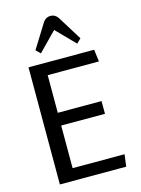

<svg xmlns="http://www.w3.org/2000/svg" viewBox="-143 -1072 848 1152"><g transform="rotate(-15 280.5 -496.0)"><path d="M81.1 0ZM493.2 0H81.1V-727.5H488.8L498.5 -652.3H180.2V-418.5H452.1V-339.4H180.2V-74.7H502.9ZM287.6 -904.3 174.8 -789.1 147.9 -815.4 241.7 -966.3Q258.8 -991.7 287.6 -991.7Q316.4 -991.7 333.5 -966.3L427.2 -815.4L400.4 -789.1Z"/></g></svg>

Font: Coda
Style: Regular
Weight: 400
Designer: vernon adams
Foundry: vernon adams
Version: Version 2.000; ttfautohint (v0.8) -r 50 -G 200 -x